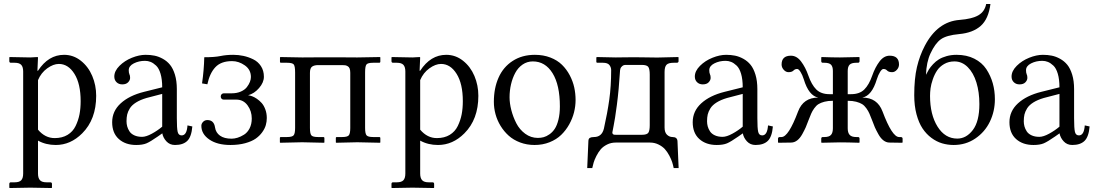

<svg xmlns="http://www.w3.org/2000/svg" viewBox="-20 -718 5517 967"><path d="M171.4 -314.5V-64.9Q207 -22.5 255.4 -22.5Q293.5 -22.5 320.3 -38.8Q347.2 -55.2 360.8 -83.5Q374.5 -111.8 380.4 -142.1Q386.2 -172.4 386.2 -208.5Q386.2 -295.9 355 -345.9Q323.7 -396 276.4 -396Q248.5 -396 217.8 -373.8Q187 -351.6 171.4 -314.5ZM171.4 -428.7 168.5 -361.8H171.4Q223.6 -441.9 302.7 -441.9Q349.6 -441.9 387.2 -412.1Q424.8 -382.3 444.6 -335.4Q464.4 -288.6 464.4 -235.4Q464.4 -116.7 394 -46.4Q335.4 12.2 261.2 12.2Q210.9 12.2 171.4 -9.8V156.2Q171.4 178.7 181.2 189.5Q190.9 200.2 214.4 200.2H233.4Q241.7 200.2 241.7 208.5V227.1L239.7 229Q171.4 227.1 132.3 227.1L28.8 229L26.9 227.1V208.5Q26.9 200.2 34.7 200.2H53.7Q77.6 200.2 87.2 189.5Q96.7 178.7 96.7 156.2V-357.9Q96.7 -380.4 87.2 -391.1Q77.6 -401.9 53.7 -401.9H34.7Q26.9 -401.9 26.9 -410.2V-428.7L28.8 -430.7Q96.7 -428.7 132.3 -428.7L169.4 -430.7Z M796.9 -245.1 718.3 -224.6Q686.5 -215.3 665.3 -201.9Q644 -188.5 634 -172.4Q624 -156.2 620.6 -141.4Q617.2 -126.5 617.2 -107.4Q617.2 -94.2 620.6 -81.5Q624 -68.8 632.1 -56.4Q640.1 -43.9 656.5 -36.4Q672.9 -28.8 695.3 -28.8Q715.8 -28.8 744.9 -44.7Q773.9 -60.5 796.9 -80.1ZM861.3 12.2Q835 12.2 818.1 -6.1Q801.3 -24.4 797.4 -46.4L774.4 -30.3Q737.3 -4.4 717.8 3.9Q698.2 12.2 666 12.2Q611.8 12.2 578.4 -17.8Q544.9 -47.9 544.9 -102.5Q544.9 -158.2 587.9 -197.5Q630.9 -236.8 705.1 -255.4L796.9 -278.3Q796.9 -318.4 788.6 -346.4Q780.3 -374.5 766.1 -387.7Q752 -400.9 738.5 -406.2Q725.1 -411.6 710.4 -411.6Q679.2 -411.6 653.8 -398.7Q628.4 -385.7 628.4 -364.3Q628.4 -351.6 631.8 -343.8Q635.3 -337.9 635.3 -325.7Q635.3 -314 625.2 -303.5Q615.2 -293 595.7 -293Q578.1 -293 566.9 -304Q555.7 -314.9 555.7 -332.5Q555.7 -360.4 581.8 -386.5Q607.9 -412.6 644.5 -427.2Q681.2 -441.9 713.4 -441.9Q737.3 -441.9 758.1 -437.7Q778.8 -433.6 800 -421.9Q821.3 -410.2 836.4 -391.6Q851.6 -373 861.1 -341.8Q870.6 -310.5 870.6 -269.5V-122.6Q870.6 -71.8 874.8 -54Q878.9 -36.1 895 -36.1Q920.9 -36.1 924.3 -86.4L948.7 -81.1Q944.3 -28.8 923.1 -8.3Q901.9 12.2 861.3 12.2Z M1146.5 -19.5Q1160.6 -19.5 1176.5 -24.4Q1192.4 -29.3 1209.2 -39.8Q1226.1 -50.3 1237.1 -71.5Q1248 -92.8 1248 -121.1Q1248 -158.7 1226.8 -187.5Q1205.6 -216.3 1170.4 -216.3H1106.9Q1100.1 -216.3 1095.9 -220.7Q1091.8 -225.1 1091.8 -231.9Q1091.8 -239.3 1096.4 -243.7Q1101.1 -248 1106.9 -248H1146.5Q1172.9 -248 1192.9 -256.8Q1212.9 -265.6 1223.4 -279.3Q1233.9 -293 1238.8 -305.9Q1243.7 -318.8 1243.7 -330.1Q1243.7 -367.2 1213.1 -388.7Q1182.6 -410.2 1148.9 -410.2Q1093.3 -410.2 1064.7 -379.6Q1036.1 -349.1 1024.4 -293.5L997.6 -297.9Q1007.3 -364.7 1008.8 -429.7Q1061 -429.7 1090.3 -435.8Q1119.6 -441.9 1154.8 -441.9Q1180.7 -441.9 1205.8 -436.5Q1231 -431.2 1255.1 -419.4Q1279.3 -407.7 1294.2 -385Q1309.1 -362.3 1309.1 -331.5Q1309.1 -302.7 1284.9 -274.7Q1260.7 -246.6 1229.5 -238.3Q1238.3 -237.3 1249.3 -233.4Q1260.3 -229.5 1273.7 -220.5Q1287.1 -211.4 1298.1 -199Q1309.1 -186.5 1316.4 -166.7Q1323.7 -147 1323.7 -123.5Q1323.7 -105.5 1318.8 -88.1Q1314 -70.8 1300.8 -52.2Q1287.6 -33.7 1267.8 -19.8Q1248 -5.9 1215.1 3.2Q1182.1 12.2 1140.6 12.2Q1074.2 12.2 1034.2 -15.4Q994.1 -43 994.1 -84.5Q994.1 -95.2 1002.7 -104.2Q1011.2 -113.3 1024.4 -113.3Q1057.6 -113.3 1063 -76.2Q1066.9 -49.8 1088.1 -34.7Q1109.4 -19.5 1146.5 -19.5Z M1466.3 -352.5Q1466.3 -384.8 1459.5 -393.3Q1452.6 -401.9 1425.8 -401.9H1395.5Q1390.1 -401.9 1390.1 -406.7V-428.7L1392.1 -430.7L1502.4 -428.7L1577.1 -429.2H1703.6L1779.3 -428.7L1894 -430.7L1895.5 -428.7V-407.7Q1895.5 -401.9 1889.6 -401.9H1859.4Q1832.5 -401.9 1825.7 -393.3Q1818.8 -384.8 1818.8 -353.5V-73.7Q1818.8 -44.9 1826.2 -36.4Q1833.5 -27.8 1859.4 -27.8H1889.6Q1895.5 -27.8 1895.5 -22.5V-1L1894 1L1779.3 -1.5L1672.9 1L1671.4 -1V-22.9Q1671.4 -27.8 1676.8 -27.8H1703.6Q1730 -27.8 1737.1 -36.9Q1744.1 -45.9 1744.1 -73.7V-351.1Q1744.1 -364.3 1741 -372.6Q1737.8 -380.9 1731.2 -384.5Q1724.6 -388.2 1718.8 -389.2Q1712.9 -390.1 1703.6 -390.1H1582Q1563 -390.1 1552 -382.6Q1541 -375 1541 -351.1V-73.7Q1541 -44.9 1548.1 -36.4Q1555.2 -27.8 1581.5 -27.8H1607.9Q1613.8 -27.8 1613.8 -22.5V-1L1612.3 1L1501.5 -1.5L1391.1 1L1389.6 -1V-22.9Q1389.6 -27.8 1395 -27.8H1425.8Q1452.1 -27.8 1459.2 -36.9Q1466.3 -45.9 1466.3 -73.7Z M2096.2 -314.5V-64.9Q2131.8 -22.5 2180.2 -22.5Q2218.3 -22.5 2245.1 -38.8Q2272 -55.2 2285.6 -83.5Q2299.3 -111.8 2305.2 -142.1Q2311 -172.4 2311 -208.5Q2311 -295.9 2279.8 -345.9Q2248.5 -396 2201.2 -396Q2173.3 -396 2142.6 -373.8Q2111.8 -351.6 2096.2 -314.5ZM2096.2 -428.7 2093.3 -361.8H2096.2Q2148.4 -441.9 2227.5 -441.9Q2274.4 -441.9 2312 -412.1Q2349.6 -382.3 2369.4 -335.4Q2389.2 -288.6 2389.2 -235.4Q2389.2 -116.7 2318.8 -46.4Q2260.3 12.2 2186 12.2Q2135.7 12.2 2096.2 -9.8V156.2Q2096.2 178.7 2106 189.5Q2115.7 200.2 2139.2 200.2H2158.2Q2166.5 200.2 2166.5 208.5V227.1L2164.6 229Q2096.2 227.1 2057.1 227.1L1953.6 229L1951.7 227.1V208.5Q1951.7 200.2 1959.5 200.2H1978.5Q2002.4 200.2 2012 189.5Q2021.5 178.7 2021.5 156.2V-357.9Q2021.5 -380.4 2012 -391.1Q2002.4 -401.9 1978.5 -401.9H1959.5Q1951.7 -401.9 1951.7 -410.2V-428.7L1953.6 -430.7Q2021.5 -428.7 2057.1 -428.7L2094.2 -430.7Z M2467.3 -205.1Q2467.3 -273.9 2491 -327.1Q2514.6 -380.4 2562 -411.1Q2609.4 -441.9 2673.8 -441.9Q2716.8 -441.9 2752 -428.2Q2787.1 -414.6 2810.3 -391.8Q2833.5 -369.1 2849.4 -339.1Q2865.2 -309.1 2872.1 -277.8Q2878.9 -246.6 2878.9 -214.4Q2878.9 -183.6 2871.1 -152.3Q2863.3 -121.1 2846.7 -91.3Q2830.1 -61.5 2806.4 -38.6Q2782.7 -15.6 2748 -1.7Q2713.4 12.2 2672.4 12.2Q2633.3 12.2 2599.6 -0.5Q2565.9 -13.2 2542 -34.7Q2518.1 -56.2 2501 -84.2Q2483.9 -112.3 2475.6 -143.1Q2467.3 -173.8 2467.3 -205.1ZM2663.6 -408.7Q2634.8 -408.7 2611.8 -392.8Q2588.9 -377 2575 -350.8Q2561 -324.7 2553.7 -293.2Q2546.4 -261.7 2546.4 -228Q2546.4 -197.8 2555.2 -163.6Q2564 -129.4 2580.3 -97.4Q2596.7 -65.4 2625.2 -44.4Q2653.8 -23.4 2689 -23.4Q2704.1 -23.4 2718 -27.1Q2731.9 -30.8 2747.3 -41.5Q2762.7 -52.2 2773.9 -69.1Q2785.2 -85.9 2792.5 -115.2Q2799.8 -144.5 2799.8 -182.1Q2799.8 -290 2762.9 -349.4Q2726.1 -408.7 2663.6 -408.7Z M3064 -50.8Q3064 -45.4 3066.9 -42.7Q3069.8 -40 3073.2 -39.6Q3076.7 -39.1 3083 -39.1H3212.4Q3238.3 -39.1 3245.4 -49.6Q3252.4 -60.1 3252.4 -87.9V-342.3Q3252.4 -370.1 3245.4 -380.6Q3238.3 -391.1 3211.9 -391.1H3131.3Q3120.6 -391.1 3113.8 -385Q3106.9 -378.9 3105.2 -373.8Q3103.5 -368.7 3103 -364.7Q3096.7 -264.2 3086.9 -189.9Q3077.1 -115.7 3070.6 -85Q3064 -54.2 3064 -50.8ZM3081.1 0Q3057.1 0 3037.4 10Q3017.6 20 3005.6 33.9Q2993.7 47.9 2983.9 67.1Q2974.1 86.4 2970 100.3Q2965.8 114.3 2962.9 128.4H2937.5L2943.4 -7.8Q2943.8 -20 2951.2 -23.9Q2958.5 -27.8 2971.2 -27.8Q3011.2 -27.8 3021.5 -70.3Q3039.1 -148.4 3048.6 -216.3Q3058.1 -284.2 3058.1 -365.2Q3058.1 -378.9 3049.3 -390.4Q3040.5 -401.9 3016.6 -401.9H2989.7Q2983.4 -401.9 2983.4 -406.7V-428.7L2986.3 -430.7Q3064.5 -428.7 3081.1 -428.7Q3088.4 -428.7 3120.8 -429.2Q3153.3 -429.7 3174.3 -429.7Q3196.3 -429.7 3233.4 -429Q3270.5 -428.2 3290 -428.2L3396 -430.7L3397.5 -428.7V-409.2Q3397.5 -406.2 3395 -404.1Q3392.6 -401.9 3389.6 -401.9H3373Q3346.2 -401.9 3336.7 -391.6Q3327.1 -381.3 3327.1 -355V-75.7Q3327.1 -50.8 3339.4 -39.3Q3351.6 -27.8 3367.2 -27.8Q3391.1 -27.8 3392.1 -6.8L3397.9 128.4H3373Q3370.1 113.8 3365.5 99.1Q3360.8 84.5 3351.1 65.9Q3341.3 47.4 3328.9 33.4Q3316.4 19.5 3296.6 9.8Q3276.9 0 3253.4 0Z M3720.7 -245.1 3642.1 -224.6Q3610.4 -215.3 3589.1 -201.9Q3567.9 -188.5 3557.9 -172.4Q3547.9 -156.2 3544.4 -141.4Q3541 -126.5 3541 -107.4Q3541 -94.2 3544.4 -81.5Q3547.9 -68.8 3555.9 -56.4Q3564 -43.9 3580.3 -36.4Q3596.7 -28.8 3619.1 -28.8Q3639.6 -28.8 3668.7 -44.7Q3697.8 -60.5 3720.7 -80.1ZM3785.2 12.2Q3758.8 12.2 3741.9 -6.1Q3725.1 -24.4 3721.2 -46.4L3698.2 -30.3Q3661.1 -4.4 3641.6 3.9Q3622.1 12.2 3589.8 12.2Q3535.6 12.2 3502.2 -17.8Q3468.8 -47.9 3468.8 -102.5Q3468.8 -158.2 3511.7 -197.5Q3554.7 -236.8 3628.9 -255.4L3720.7 -278.3Q3720.7 -318.4 3712.4 -346.4Q3704.1 -374.5 3689.9 -387.7Q3675.8 -400.9 3662.4 -406.2Q3648.9 -411.6 3634.3 -411.6Q3603 -411.6 3577.6 -398.7Q3552.2 -385.7 3552.2 -364.3Q3552.2 -351.6 3555.7 -343.8Q3559.1 -337.9 3559.1 -325.7Q3559.1 -314 3549.1 -303.5Q3539.1 -293 3519.5 -293Q3502 -293 3490.7 -304Q3479.5 -314.9 3479.5 -332.5Q3479.5 -360.4 3505.6 -386.5Q3531.7 -412.6 3568.4 -427.2Q3605 -441.9 3637.2 -441.9Q3661.1 -441.9 3681.9 -437.7Q3702.6 -433.6 3723.9 -421.9Q3745.1 -410.2 3760.3 -391.6Q3775.4 -373 3784.9 -341.8Q3794.4 -310.5 3794.4 -269.5V-122.6Q3794.4 -71.8 3798.6 -54Q3802.7 -36.1 3818.8 -36.1Q3844.7 -36.1 3848.1 -86.4L3872.6 -81.1Q3868.2 -28.8 3846.9 -8.3Q3825.7 12.2 3785.2 12.2Z M4249.5 -210.4V-71.8Q4249.5 -49.3 4259.3 -38.6Q4269 -27.8 4292.5 -27.8H4300.8Q4309.1 -27.8 4309.1 -19.5V-1L4307.1 1Q4249.5 -1 4210.4 -1L4118.2 1L4116.2 -1V-19.5Q4116.2 -27.8 4124 -27.8H4131.8Q4155.8 -27.8 4165.3 -38.6Q4174.8 -49.3 4174.8 -71.8V-210.4Q4150.4 -210.4 4132.1 -205.6Q4113.8 -200.7 4102.3 -193.6Q4090.8 -186.5 4080.8 -172.4Q4070.8 -158.2 4065.7 -146.2Q4060.5 -134.3 4052.2 -112.8Q4043.9 -90.3 4038.1 -76.9Q4032.2 -63.5 4020.8 -42.7Q4009.3 -22 3995.4 -11.2Q3981.4 -0.5 3965.8 0L3900.9 1L3898.4 -1V-19.5Q3898.4 -27.8 3908.7 -27.8H3916Q3951.2 -27.8 3999.5 -156.7Q4025.9 -226.6 4101.1 -226.6Q4053.2 -235.8 4028.3 -318.4Q4021 -341.3 4011.7 -356Q4002.4 -370.6 3995.1 -370.6Q3984.4 -370.6 3977.5 -363.8Q3969.2 -354.5 3951.2 -354.5Q3938 -354.5 3927.2 -366.5Q3916.5 -378.4 3916.5 -393.1Q3916.5 -437.5 3963.4 -437.5Q3992.7 -437.5 4014.6 -408.4Q4036.6 -379.4 4051.3 -337.4Q4067.4 -291 4091.3 -267.3Q4115.2 -243.7 4157.7 -243.7H4174.8V-360.4Q4174.8 -382.3 4165.5 -392.1Q4156.2 -401.9 4131.8 -401.9H4124Q4116.2 -401.9 4116.2 -410.2V-428.7L4118.2 -430.7Q4174.8 -428.7 4210.4 -428.7L4307.1 -430.7L4309.1 -428.7V-410.2Q4309.1 -401.9 4300.8 -401.9H4292.5Q4268.6 -401.9 4259 -392.1Q4249.5 -382.3 4249.5 -360.4V-243.7H4266.6Q4309.1 -243.7 4333 -267.3Q4356.9 -291 4373 -337.4Q4387.7 -379.4 4409.7 -408.4Q4431.6 -437.5 4460.9 -437.5Q4507.8 -437.5 4507.8 -393.1Q4507.8 -378.4 4497.1 -366.5Q4486.3 -354.5 4473.1 -354.5Q4455.1 -354.5 4446.8 -363.8Q4439.9 -370.6 4429.2 -370.6Q4421.9 -370.6 4412.6 -356Q4403.3 -341.3 4396 -318.4Q4371.1 -235.8 4323.2 -226.6Q4398.4 -226.6 4424.8 -156.7Q4473.1 -27.8 4508.3 -27.8H4515.6Q4525.9 -27.8 4525.9 -19.5V-1L4523.4 1L4458.5 0Q4442.9 -0.5 4429 -11.2Q4415 -22 4403.6 -42.7Q4392.1 -63.5 4386.2 -76.9Q4380.4 -90.3 4372.1 -112.8Q4363.8 -134.3 4358.6 -146.2Q4353.5 -158.2 4343.5 -172.4Q4333.5 -186.5 4322 -193.6Q4310.5 -200.7 4292.2 -205.6Q4273.9 -210.4 4249.5 -210.4Z M4584.5 -238.3Q4584.5 -321.8 4598.1 -379.9Q4611.8 -438 4637.7 -487.3Q4701.7 -609.4 4813 -617.7Q4876 -622.6 4907.7 -641.1Q4939.5 -659.7 4946.8 -697.8H4968.3Q4958.5 -622.1 4919.2 -587.4Q4879.9 -552.7 4811.5 -546.4Q4746.6 -540.5 4718.3 -520Q4689.9 -499.5 4666.5 -449.2Q4646 -405.8 4643.6 -341.3Q4650.9 -356 4658.4 -368.2Q4666 -380.4 4679.4 -394.8Q4692.9 -409.2 4708.5 -418.9Q4724.1 -428.7 4747.3 -435.3Q4770.5 -441.9 4797.9 -441.9Q4848.6 -441.9 4887.2 -422.4Q4925.8 -402.8 4947.5 -369.9Q4969.2 -336.9 4980 -298.8Q4990.7 -260.7 4990.7 -218.3Q4990.7 -157.7 4965.6 -105.5Q4940.4 -53.2 4892.3 -20.5Q4844.2 12.2 4783.2 12.2Q4752.9 12.2 4724.9 3.9Q4696.8 -4.4 4670.9 -23.7Q4645 -43 4626.2 -71.3Q4607.4 -99.6 4595.9 -142.6Q4584.5 -185.5 4584.5 -238.3ZM4787.1 -408.7Q4757.8 -408.7 4735.1 -395.5Q4712.4 -382.3 4699.5 -362.8Q4686.5 -343.3 4678 -318.4Q4669.4 -293.5 4666.7 -273.2Q4664.1 -252.9 4664.1 -234.9Q4664.1 -140.6 4701.9 -80.3Q4739.7 -20 4801.3 -20Q4846.7 -20 4879.6 -63.2Q4912.6 -106.4 4912.6 -193.8Q4912.6 -253.9 4897.7 -302.5Q4882.8 -351.1 4854 -379.9Q4825.2 -408.7 4787.1 -408.7Z M5315.9 -245.1 5237.3 -224.6Q5205.6 -215.3 5184.3 -201.9Q5163.1 -188.5 5153.1 -172.4Q5143.1 -156.2 5139.6 -141.4Q5136.2 -126.5 5136.2 -107.4Q5136.2 -94.2 5139.6 -81.5Q5143.1 -68.8 5151.1 -56.4Q5159.2 -43.9 5175.5 -36.4Q5191.9 -28.8 5214.4 -28.8Q5234.9 -28.8 5263.9 -44.7Q5293 -60.5 5315.9 -80.1ZM5380.4 12.2Q5354 12.2 5337.2 -6.1Q5320.3 -24.4 5316.4 -46.4L5293.5 -30.3Q5256.3 -4.4 5236.8 3.9Q5217.3 12.2 5185.1 12.2Q5130.9 12.2 5097.4 -17.8Q5064 -47.9 5064 -102.5Q5064 -158.2 5106.9 -197.5Q5149.9 -236.8 5224.1 -255.4L5315.9 -278.3Q5315.9 -318.4 5307.6 -346.4Q5299.3 -374.5 5285.2 -387.7Q5271 -400.9 5257.6 -406.2Q5244.1 -411.6 5229.5 -411.6Q5198.2 -411.6 5172.9 -398.7Q5147.5 -385.7 5147.5 -364.3Q5147.5 -351.6 5150.9 -343.8Q5154.3 -337.9 5154.3 -325.7Q5154.3 -314 5144.3 -303.5Q5134.3 -293 5114.7 -293Q5097.2 -293 5085.9 -304Q5074.7 -314.9 5074.7 -332.5Q5074.7 -360.4 5100.8 -386.5Q5127 -412.6 5163.6 -427.2Q5200.2 -441.9 5232.4 -441.9Q5256.3 -441.9 5277.1 -437.7Q5297.9 -433.6 5319.1 -421.9Q5340.3 -410.2 5355.5 -391.6Q5370.6 -373 5380.1 -341.8Q5389.6 -310.5 5389.6 -269.5V-122.6Q5389.6 -71.8 5393.8 -54Q5397.9 -36.1 5414.1 -36.1Q5439.9 -36.1 5443.4 -86.4L5467.8 -81.1Q5463.4 -28.8 5442.1 -8.3Q5420.9 12.2 5380.4 12.2Z"/></svg>

Font: Libertinage
Style: b
Weight: 400
Designer: OSP
Foundry: OSP
Version: Version 1.0; 2008; OFL relea